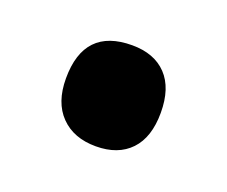

<svg xmlns="http://www.w3.org/2000/svg" viewBox="-46 -217 347 293"><g transform="rotate(20 127.5 -71.0)"><path d="M50 -71Q50 -153 128 -153Q164 -153 184 -132Q204 -111 204 -71Q204 -31 184 -10Q164 11 128 11Q92 11 71 -10.5Q50 -32 50 -71Z"/></g></svg>

Font: Noto Sans Lao Looped UI ExCd Bold
Style: Bold
Weight: 700
Width: 2
Designer: Mark Frömberg, Ben Mitchell
Foundry: The Fontpad Ltd
Version: Version 1.001